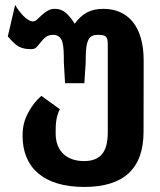

<svg xmlns="http://www.w3.org/2000/svg" viewBox="-20 -551 642 768"><path d="M316.9 196.8C475.6 196.8 553.7 123 554.2 -22.9L554.7 -308.6C554.7 -448.7 489.7 -515.6 393.1 -515.6C341.8 -515.6 309.1 -497.1 278.8 -456.1C255.9 -491.7 234.9 -515.6 200.2 -515.6C189 -515.6 178.7 -513.2 170.4 -507.8C152.8 -497.6 139.6 -483.4 128.4 -473.1C123 -467.8 117.7 -465.3 111.8 -465.3C100.1 -465.3 85.9 -474.6 73.2 -487.8C62 -499 48.3 -517.6 40.5 -531.2L11.2 -405.3C28.3 -385.7 41 -372.6 55.2 -364.7C69.3 -356.9 86.4 -354.5 102.1 -354.5C122.1 -354.5 123.5 -358.4 144 -383.3C156.2 -398.4 168.5 -411.6 191.9 -411.6C210.4 -411.6 223.6 -403.3 229.5 -382.8C234.9 -363.8 235.4 -336.4 235.4 -301.3L240.2 -218.3H317.4L322.8 -301.3C322.8 -336.9 323.7 -364.7 330.1 -383.3C337.9 -407.2 352.5 -411.6 373.5 -411.6C383.8 -411.6 396 -410.6 402.3 -405.3C408.7 -399.9 411.1 -390.6 411.1 -374.5V-21.5C411.1 58.1 380.9 93.3 315.9 93.3C250.5 93.3 202.6 57.1 202.6 -17.6C202.6 -52.2 203.1 -81.1 219.2 -114.3L145.5 -167.5C125.5 -150.4 107.9 -128.9 92.8 -100.1C78.1 -72.3 70.3 -46.4 70.3 -7.8C70.3 119.1 153.8 196.8 316.9 196.8Z"/></svg>

Font: Hack
Style: Bold
Weight: 700
Monospace: yes
Designer: Christopher Simpkins
Foundry: Christopher Simpkins
Version: Version 2.010